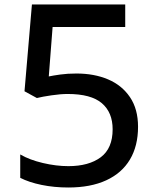

<svg xmlns="http://www.w3.org/2000/svg" viewBox="-20 -822 700 854"><path d="M284 12Q221 12 165 0.5Q109 -11 70 -31V-135Q111 -111 170.5 -97Q230 -83 284 -83Q375 -83 428 -122.5Q481 -162 481 -247Q481 -322 433 -363Q385 -404 281 -404Q250 -404 209 -398Q168 -392 144 -386L89 -416L122 -802H537V-702H214L197 -482Q216 -486 248 -490.5Q280 -495 320 -495Q399 -495 460.5 -469Q522 -443 558 -390Q594 -337 594 -258Q594 -173 558 -112.5Q522 -52 452.5 -20Q383 12 284 12Z"/></svg>

Font: Menbere
Style: Regular
Weight: 400
Designer: Aleme Tadesse
Foundry: Sorkin Type Co
Version: Version 1.000